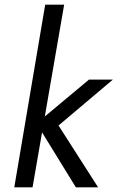

<svg xmlns="http://www.w3.org/2000/svg" viewBox="-20 -800 502 820"><path d="M254 -780 119 0H41L173 -780ZM462 -460 230 -264 399 0H304L136 -273L360 -460Z"/></svg>

Font: Jost
Style: Italic
Weight: 400
Italic angle: -5°
Version: Version 3.710